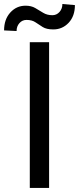

<svg xmlns="http://www.w3.org/2000/svg" viewBox="-56 -917 386 937"><path d="M183.6 -710.9V0H89.4V-710.9ZM248.5 -897.5 309.6 -892.1Q309.6 -838.4 279.1 -805.9Q248.5 -773.4 204.1 -773.4Q170.9 -773.4 152.3 -785.2Q133.8 -796.9 116.9 -808.3Q100.1 -819.8 73.2 -819.8Q52.7 -819.8 38.8 -804.2Q24.9 -788.6 24.9 -765.6L-36.1 -768.6Q-36.1 -822.3 -5.9 -855.7Q24.4 -889.2 68.8 -889.2Q96.7 -889.2 116.2 -877.7Q135.7 -866.2 154.8 -854.5Q173.8 -842.8 199.7 -842.8Q220.2 -842.8 234.4 -858.6Q248.5 -874.5 248.5 -897.5Z"/></svg>

Font: RobotoDEMO
Style: Regular
Weight: 400
Designer: Christian Robertson
Foundry: Google
Version: Version 2.136